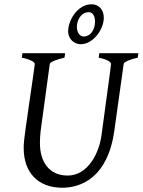

<svg xmlns="http://www.w3.org/2000/svg" viewBox="-20 -864 668 899"><path d="M91 -170C91 -58 156 15 272 15C359 15 484 -32 515 -250L559 -564C561 -579 615 -592 625 -594L628 -615H445L442 -594C491 -584 500 -570 500 -565C500 -563 500 -557 455 -229C444 -148 392 -42 297 -42C207 -42 167 -110 167 -194C167 -211 168 -230 170 -249L213 -564C214 -574 246 -586 282 -594L285 -615H85L82 -594C122 -586 143 -573 143 -565C143 -551 91 -219 91 -183ZM372 -693C353 -693 340 -713 340 -738C340 -768 358 -807 396 -807C417 -807 425 -784 425 -763C425 -724 403 -693 372 -693ZM409 -844C343 -844 299 -769 299 -717C299 -687 322 -657 358 -657C416 -657 466 -726 466 -781C466 -817 444 -844 409 -844Z"/></svg>

Font: Temporarium
Style: Italic
Weight: 400
Italic angle: -7°
Version: Version 1.1